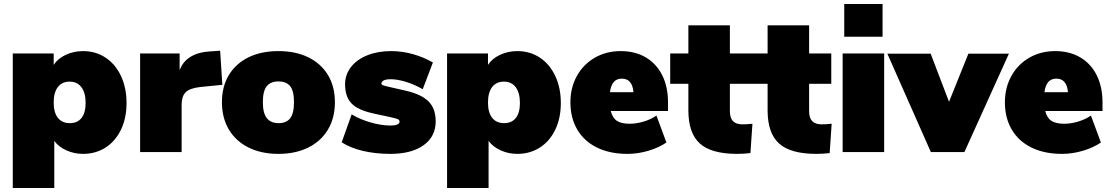

<svg xmlns="http://www.w3.org/2000/svg" viewBox="-20 -762 5568 962"><path d="M614 -246Q614 -170 586 -112Q558 -54 508.5 -22.5Q459 9 396 9Q352 9 313 -8.5Q274 -26 252 -56V180H44V-494H249V-437Q270 -469 310 -487.5Q350 -506 396 -506Q459 -506 508.5 -473.5Q558 -441 586 -381.5Q614 -322 614 -246ZM409 -246Q409 -297 388 -325Q367 -353 329 -353Q291 -353 270 -326Q249 -299 249 -248Q249 -198 270 -171.5Q291 -145 330 -145Q368 -145 388.5 -171Q409 -197 409 -246Z M1094 -337 983 -326Q930 -320 910 -299.5Q890 -279 890 -238V0H682V-494H880V-410Q896 -454 935 -477.5Q974 -501 1028 -504L1083 -508Z M1092 -250Q1092 -329 1127 -386.5Q1162 -444 1225.5 -475Q1289 -506 1375 -506Q1461 -506 1524.5 -475Q1588 -444 1623 -386.5Q1658 -329 1658 -250Q1658 -171 1623 -112.5Q1588 -54 1524 -22.5Q1460 9 1375 9Q1290 9 1226 -22.5Q1162 -54 1127 -112.5Q1092 -171 1092 -250ZM1453 -250Q1453 -306 1434 -330Q1415 -354 1375 -354Q1336 -354 1316.5 -330Q1297 -306 1297 -250Q1297 -195 1317 -170Q1337 -145 1376 -145Q1415 -145 1434 -169.5Q1453 -194 1453 -250Z M1692 -49 1742 -189Q1783 -164 1837 -148.5Q1891 -133 1937 -133Q1958 -133 1970 -138Q1982 -143 1982 -152Q1982 -161 1973 -165Q1964 -169 1932 -176L1853 -193Q1774 -210 1741.5 -243.5Q1709 -277 1709 -340Q1709 -388 1738.5 -426Q1768 -464 1820.5 -485Q1873 -506 1940 -506Q1994 -506 2048 -491Q2102 -476 2149 -449L2098 -315Q2056 -339 2013.5 -352Q1971 -365 1938 -365Q1891 -365 1891 -342Q1891 -338 1898.5 -335Q1906 -332 1928 -327L2011 -308Q2091 -290 2127 -254Q2163 -218 2163 -154Q2163 -78 2102.5 -34.5Q2042 9 1936 9Q1861 9 1798 -6Q1735 -21 1692 -49Z M2790 -246Q2790 -170 2762 -112Q2734 -54 2684.5 -22.5Q2635 9 2572 9Q2528 9 2489 -8.5Q2450 -26 2428 -56V180H2220V-494H2425V-437Q2446 -469 2486 -487.5Q2526 -506 2572 -506Q2635 -506 2684.5 -473.5Q2734 -441 2762 -381.5Q2790 -322 2790 -246ZM2585 -246Q2585 -297 2564 -325Q2543 -353 2505 -353Q2467 -353 2446 -326Q2425 -299 2425 -248Q2425 -198 2446 -171.5Q2467 -145 2506 -145Q2544 -145 2564.5 -171Q2585 -197 2585 -246Z M3327 -206H3040Q3049 -171 3071 -156.5Q3093 -142 3135 -142Q3169 -142 3205.5 -153Q3242 -164 3269 -183L3319 -48Q3281 -22 3228.5 -6.5Q3176 9 3124 9Q3036 9 2971.5 -22.5Q2907 -54 2872.5 -112.5Q2838 -171 2838 -249Q2838 -323 2870.5 -381.5Q2903 -440 2960.5 -473Q3018 -506 3090 -506Q3162 -506 3215.5 -474.5Q3269 -443 3298 -385Q3327 -327 3327 -249ZM3036 -300H3154Q3148 -368 3096 -368Q3070 -368 3055.5 -351.5Q3041 -335 3036 -300Z M3750 -142 3740 5Q3705 9 3674 9Q3544 9 3486.5 -43Q3429 -95 3429 -209V-342H3338V-494H3429V-635H3637V-494H3748V-342H3637V-205Q3637 -171 3652.5 -155Q3668 -139 3700 -139Q3723 -139 3750 -142Z M4147 -142 4137 5Q4102 9 4071 9Q3941 9 3883.5 -43Q3826 -95 3826 -209V-342H3735V-494H3826V-635H4034V-494H4145V-342H4034V-205Q4034 -171 4049.5 -155Q4065 -139 4097 -139Q4120 -139 4147 -142Z M4202 -494H4410V0H4202ZM4402 -742V-578H4210V-742Z M5035 -493 4812 0H4644L4426 -493H4643L4735 -252L4832 -493Z M5504 -206H5217Q5226 -171 5248 -156.5Q5270 -142 5312 -142Q5346 -142 5382.5 -153Q5419 -164 5446 -183L5496 -48Q5458 -22 5405.5 -6.5Q5353 9 5301 9Q5213 9 5148.5 -22.5Q5084 -54 5049.5 -112.5Q5015 -171 5015 -249Q5015 -323 5047.5 -381.5Q5080 -440 5137.5 -473Q5195 -506 5267 -506Q5339 -506 5392.5 -474.5Q5446 -443 5475 -385Q5504 -327 5504 -249ZM5213 -300H5331Q5325 -368 5273 -368Q5247 -368 5232.5 -351.5Q5218 -335 5213 -300Z"/></svg>

Font: Nunito Sans Heavy
Style: Regular
Weight: 400
Designer: Vernon Adams
Foundry: Vernon Adams
Version: Version 2.500